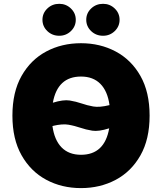

<svg xmlns="http://www.w3.org/2000/svg" viewBox="-20 -960 835 990"><path d="M751.4 -363.6Q751.4 -242.2 704.2 -158.9Q657 -75.6 576.7 -32.8Q496.4 9.9 397.7 9.9Q298.3 9.9 218.2 -33.2Q138.1 -76.3 91.1 -159.6Q44 -242.9 44 -363.6Q44 -485.1 91.1 -568.4Q138.1 -651.6 218.2 -694.4Q298.3 -737.2 397.7 -737.2Q496.4 -737.2 576.7 -694.4Q657 -651.6 704.2 -568.4Q751.4 -485.1 751.4 -363.6ZM397.7 -161.9Q519.2 -161.9 543 -298.3Q488.3 -280.9 455.6 -286.2Q422.9 -291.5 393.8 -301.5Q366.5 -310.7 334.5 -316.8Q302.6 -322.8 250.4 -310.4Q260.3 -237.9 297.6 -199.9Q334.9 -161.9 397.7 -161.9ZM544.7 -418Q534.8 -490.1 497.5 -527.7Q460.2 -565.3 397.7 -565.3Q276.6 -565.3 252.5 -430.4Q306.8 -447.1 339.5 -441.8Q372.2 -436.4 400.9 -426.5Q428.3 -416.9 460.4 -411Q492.5 -405.2 544.7 -418ZM285.5 -775.6Q249.3 -775.6 224.1 -799.7Q198.9 -823.9 198.9 -858Q198.9 -892 224.1 -916.2Q249.3 -940.3 285.5 -940.3Q320.7 -940.3 345.7 -916.2Q370.7 -892 370.7 -858Q370.7 -823.9 345.7 -799.7Q320.7 -775.6 285.5 -775.6ZM511.4 -775.6Q475.1 -775.6 449.9 -799.7Q424.7 -823.9 424.7 -858Q424.7 -892 449.9 -916.2Q475.1 -940.3 511.4 -940.3Q546.5 -940.3 571.6 -916.2Q596.6 -892 596.6 -858Q596.6 -823.9 571.6 -799.7Q546.5 -775.6 511.4 -775.6Z"/></svg>

Font: Inter UI Black
Style: Regular
Weight: 900
Designer: Rasmus Andersson
Foundry: rsms
Version: 3.2;8d6f07862